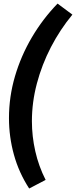

<svg xmlns="http://www.w3.org/2000/svg" viewBox="-20 -913 423 1070"><path d="M383.4 -831.5Q314.5 -748.1 263.9 -650.5Q213.4 -552.9 185.6 -448Q157.8 -343.1 157.8 -237.4Q157.8 -153.5 176.7 -70Q195.6 13.5 234.3 89.6L142.6 137.5Q85.1 49 57.6 -50.8Q30 -150.6 30 -254.5Q30 -373.7 63.4 -487.6Q96.8 -601.5 157.5 -704.7Q218.3 -807.9 300.8 -893Z"/></svg>

Font: Bitter Thin
Style: Italic
Weight: 100
Italic angle: -9°
Designer: Sol Matas, and Bitter project Authors
Foundry: Sol Matas
Version: Version 2.002